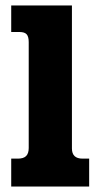

<svg xmlns="http://www.w3.org/2000/svg" viewBox="-20 -682 357 702"><path d="M21 -102H45Q66 -102 75.5 -111.5Q85 -121 85 -141V-528Q85 -548 77.5 -556.5Q70 -565 51 -565H21V-662H243V-139Q243 -102 282 -102H306V0H21Z"/></svg>

Font: Pridi SemiBold
Style: Regular
Weight: 600
Designer: Katatrad Team
Foundry: CadsonDemak
Version: Version 1.001